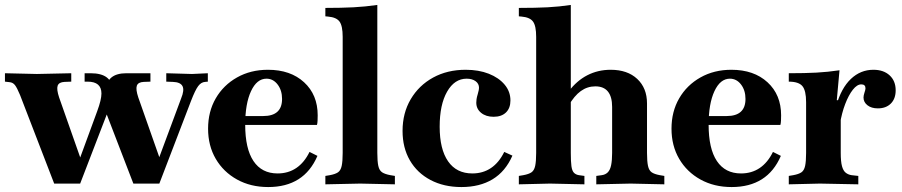

<svg xmlns="http://www.w3.org/2000/svg" viewBox="-34 -742 3646 776"><path d="M185 0 47 -358Q35 -387 26.5 -398Q18 -409 4 -410L-14 -412V-446L115 -443L254 -446V-412L227 -411Q204 -410 199 -395.5Q194 -381 205 -348L301 -75H279L359 -293Q376 -339 376 -364Q376 -412 320 -412H308V-446H332Q420 -446 420 -377H394Q397 -446 477 -446H574V-412L547 -411Q524 -410 519 -395.5Q514 -381 525 -348L621 -75H598L698 -344Q712 -378 703.5 -394Q695 -410 665 -411L638 -412V-446L742 -443L806 -446V-412L795 -411Q779 -410 767 -394Q755 -378 738 -334L610 0H505L393 -291H402L290 0Z M1050 14Q979 14 924 -16.5Q869 -47 838 -100Q807 -153 807 -222Q807 -291 838 -344.5Q869 -398 924 -429Q979 -460 1049 -460Q1140 -460 1195 -409.5Q1250 -359 1250 -276Q1250 -266 1249.5 -254.5Q1249 -243 1247 -237H893L895 -273H1030Q1106 -273 1106 -342Q1106 -377 1088 -400.5Q1070 -424 1043 -424Q1004 -424 980.5 -373.5Q957 -323 957 -238Q957 -141 990.5 -91Q1024 -41 1088 -41Q1131 -41 1163.5 -63Q1196 -85 1217 -128L1249 -112Q1195 14 1050 14Z M1281 3V-31L1299 -34Q1321 -38 1332 -45.5Q1343 -53 1347 -71.5Q1351 -90 1351 -124V-593Q1351 -637 1338.5 -654.5Q1326 -672 1292 -675L1281 -676V-710Q1346 -710 1394.5 -712.5Q1443 -715 1491 -722V-124Q1491 -90 1495 -71.5Q1499 -53 1510.5 -45.5Q1522 -38 1544 -34L1562 -31V3L1422 0Z M1831 14Q1760 14 1706 -14.5Q1652 -43 1622.5 -94Q1593 -145 1593 -213Q1593 -285 1626 -341Q1659 -397 1716.5 -428.5Q1774 -460 1848 -460Q1901 -460 1941.5 -444Q1982 -428 2005.5 -400Q2029 -372 2029 -336Q2029 -305 2011 -287.5Q1993 -270 1961 -270Q1930 -270 1910.5 -286Q1891 -302 1891 -327Q1891 -333 1892 -341Q1893 -349 1897 -362Q1900 -373 1901 -378Q1902 -383 1902 -387Q1902 -404 1888 -414Q1874 -424 1852 -424Q1803 -424 1773 -371.5Q1743 -319 1743 -230Q1743 -139 1777 -90Q1811 -41 1875 -41Q1918 -41 1950.5 -63Q1983 -85 2004 -128L2037 -113Q2009 -49 1957 -17.5Q1905 14 1831 14Z M2063 3V-31L2081 -34Q2103 -38 2114 -45.5Q2125 -53 2129 -71.5Q2133 -90 2133 -124V-593Q2133 -637 2120.5 -654.5Q2108 -672 2074 -675L2063 -676V-710Q2131 -710 2179 -712.5Q2227 -715 2273 -722V-124Q2273 -89 2275.5 -70.5Q2278 -52 2285.5 -44Q2293 -36 2306 -34L2328 -31V3L2189 0ZM2376 3V-31L2398 -34Q2413 -36 2422.5 -45.5Q2432 -55 2436 -74.5Q2440 -94 2440 -124V-310Q2440 -351 2423 -372Q2406 -393 2372 -393Q2340 -393 2313.5 -374Q2287 -355 2264 -315V-372Q2297 -416 2340 -438Q2383 -460 2434 -460Q2502 -460 2541.5 -423Q2581 -386 2581 -324V-124Q2581 -90 2585 -71.5Q2589 -53 2600 -45.5Q2611 -38 2633 -34L2651 -31V3L2515 0Z M2923 14Q2852 14 2797 -16.5Q2742 -47 2711 -100Q2680 -153 2680 -222Q2680 -291 2711 -344.5Q2742 -398 2797 -429Q2852 -460 2922 -460Q3013 -460 3068 -409.5Q3123 -359 3123 -276Q3123 -266 3122.5 -254.5Q3122 -243 3120 -237H2766L2768 -273H2903Q2979 -273 2979 -342Q2979 -377 2961 -400.5Q2943 -424 2916 -424Q2877 -424 2853.5 -373.5Q2830 -323 2830 -238Q2830 -141 2863.5 -91Q2897 -41 2961 -41Q3004 -41 3036.5 -63Q3069 -85 3090 -128L3122 -112Q3068 14 2923 14Z M3154 3V-31L3172 -34Q3194 -38 3205 -45.5Q3216 -53 3220 -71.5Q3224 -90 3224 -124V-329Q3224 -376 3209 -394Q3194 -412 3154 -412V-446Q3220 -446 3266 -448.5Q3312 -451 3359 -458L3348 -337H3364V-124Q3364 -89 3369 -70.5Q3374 -52 3384 -44Q3394 -36 3408 -34L3435 -31V3L3280 0ZM3361 -241 3346 -315Q3366 -386 3405 -423Q3444 -460 3496 -460Q3537 -460 3561.5 -437.5Q3586 -415 3586 -377Q3586 -343 3566.5 -323.5Q3547 -304 3514 -304Q3488 -304 3472 -316.5Q3456 -329 3456 -348Q3456 -353 3457 -357Q3458 -361 3460 -368Q3462 -375 3463 -378Q3464 -381 3464 -385Q3464 -401 3447 -401Q3430 -401 3413 -379.5Q3396 -358 3382 -321.5Q3368 -285 3361 -241Z"/></svg>

Font: Baskervville
Style: Bold
Weight: 700
Version: Version 1.100